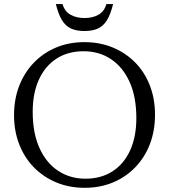

<svg xmlns="http://www.w3.org/2000/svg" viewBox="-20 -886 806 916"><path d="M382.5 -685Q456 -685 517.8 -659.5Q579.5 -634 624.8 -588Q670 -542 694.8 -478.5Q719.5 -415 719.5 -338.5Q719.5 -262 695 -198.2Q670.5 -134.5 625.2 -87.8Q580 -41 518.8 -15.5Q457.5 10 384 10Q310.5 10 249 -15.5Q187.5 -41 142.2 -87Q97 -133 72 -196.8Q47 -260.5 47 -336.5Q47 -413 71.8 -476.8Q96.5 -540.5 141.8 -587.2Q187 -634 248.2 -659.5Q309.5 -685 382.5 -685ZM387.5 -33.5Q462.5 -33.5 517 -68.8Q571.5 -104 601 -169Q630.5 -234 630.5 -322.5Q630.5 -424 598.2 -495.2Q566 -566.5 509.2 -604Q452.5 -641.5 379 -641.5Q304 -641.5 249.5 -606.2Q195 -571 165.5 -506Q136 -441 136 -352.5Q136 -251.5 168.2 -180Q200.5 -108.5 257.5 -71Q314.5 -33.5 387.5 -33.5ZM383 -800Q422.5 -800 450.2 -816Q478 -832 487.5 -866.5H519.5Q507.5 -817.5 490.2 -789.5Q473 -761.5 447 -749.8Q421 -738 383 -738Q345 -738 319 -749.8Q293 -761.5 275.8 -789.5Q258.5 -817.5 246.5 -866.5H278.5Q288 -832 316 -816Q344 -800 383 -800Z"/></svg>

Font: Newsreader 24pt
Style: Regular
Weight: 400
Designer: Hugues Gentile
Foundry: Production Type
Version: Version 1.003